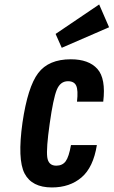

<svg xmlns="http://www.w3.org/2000/svg" viewBox="-20 -813 499 843"><path d="M198.3 -270.9Q213.7 -380 229.1 -418.2Q244.6 -456.4 278.4 -456.4Q305.6 -456.4 314.6 -436.8Q323.7 -417.1 318.1 -366.7H433.3Q445.4 -468.1 407.6 -510.4Q369.7 -552.7 290.9 -552.7Q193.4 -552.7 147.6 -492Q101.7 -431.3 78.7 -274.7Q56 -112.6 87.9 -51.3Q119.9 10 208 10Q286.4 10 338 -34.1Q389.6 -78.1 405.3 -176H291.6Q282.6 -124.4 268.4 -105Q254.1 -85.6 227 -85.6Q192.1 -85.6 187.4 -123.3Q182.6 -161 198.3 -270.9ZM251.1 -603.1 458.9 -693.3 415.4 -793.4 224.1 -664Z"/></svg>

Font: Secuela ExtLt
Style: Italic
Weight: 200
Italic angle: -8°
Designer: Fernando Haro
Foundry: deFharo
Version: Version 1.704